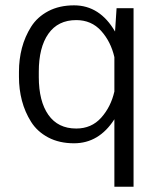

<svg xmlns="http://www.w3.org/2000/svg" viewBox="-20 -531 602 726"><path d="M51.7 -240V-260Q51.7 -306.7 62.9 -349.6Q74.2 -392.5 97.5 -429.6Q120.8 -466.7 162.5 -488.8Q204.2 -510.8 260 -510.8Q357.5 -510.8 415 -411.7L420.8 -500H485V175H412.5V-80Q354.2 10.8 260 10.8Q204.2 10.8 162.5 -11.2Q120.8 -33.3 97.5 -70.4Q74.2 -107.5 62.9 -150.4Q51.7 -193.3 51.7 -240ZM412.5 -185V-315Q399.2 -373.3 362.5 -414.2Q325.8 -455 268.3 -455Q199.2 -455 162.9 -403.3Q126.7 -351.7 126.7 -260V-240Q126.7 -148.3 162.9 -96.7Q199.2 -45 268.3 -45Q325.8 -45 362.5 -85.8Q399.2 -126.7 412.5 -185Z"/></svg>

Font: Boon
Style: Regular
Weight: 400
Designer: Sungsit Sawaiwan
Foundry: FontUni
Version: Version 3.0